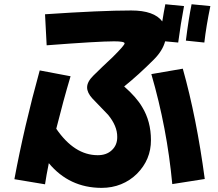

<svg xmlns="http://www.w3.org/2000/svg" viewBox="-20 -847 1040 918"><path d="M985.8 -817.9Q965.8 -721.7 957 -643.6L868.7 -652.8Q882.3 -760.7 896 -826.7ZM959 8.8 803.7 33.2Q778.8 -234.4 703.6 -492.7L854 -518.6Q919.9 -284.2 959 8.8ZM317.4 -482.4Q282.7 -366.2 249 -231.4Q335.4 -105.5 446.3 -105Q488.8 -104.5 514.6 -128.9Q541 -153.3 540.5 -192.4Q541 -244.6 496.6 -298.3Q459 -337.4 421.4 -376.5Q396.5 -403.8 396.5 -429.2Q396.5 -456.1 426.3 -485.4Q471.7 -530.3 517.6 -572.8Q576.2 -630.9 575.7 -639.6Q576.2 -649.4 525.4 -649.4Q450.7 -649.4 203.1 -630.4L195.3 -778.8Q462.9 -796.9 607.4 -796.9Q716.8 -796.9 755.9 -744.6Q763.2 -791 770.5 -826.7L859.9 -817.9Q843.8 -733.4 832 -643.6L769.5 -649.4Q757.8 -604.5 714.8 -561.5Q642.6 -489.3 573.7 -433.6Q632.3 -382.3 659.7 -335.4Q701.7 -266.6 701.7 -177.2Q702.1 -84 634.8 -16.1Q601.6 16.6 558.8 33.9Q516.1 51.3 465.3 51.3Q311 50.8 213.4 -66.9Q201.2 -6.3 195.3 34.2L48.8 9.8Q95.7 -242.2 169.9 -510.3Z"/></svg>

Font: Droid Sans
Style: Regular
Weight: 400
Foundry: Ascender Corporation
Version: Version 1.00 build 114